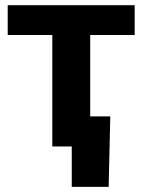

<svg xmlns="http://www.w3.org/2000/svg" viewBox="-20 -566 550 742"><path d="M182.1 -430.7H9.8V-545.9H500.5V-430.7H328.6V0H182.1ZM257.3 0H215.3V-116.2H406.2L399.9 156.2H257.3Z"/></svg>

Font: Inter RS Variable
Style: Regular
Weight: 400
Designer: Rasmus Andersson (customised by Maria Ramos and Noel Pretorius)
Foundry: rsms
Version: Version 3.001;Glyphs 3.2.3 (3260)